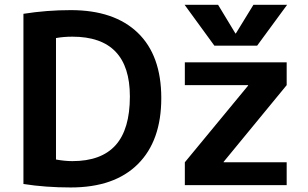

<svg xmlns="http://www.w3.org/2000/svg" viewBox="-20 -783 1303 812"><path d="M79.1 -4.9V-724.6Q177.7 -740.2 279.3 -740.2Q462.9 -740.2 562.5 -644.5Q662.1 -548.8 662.1 -368.2Q662.1 -187.5 563 -88.9Q463.9 9.8 279.3 9.8Q171.9 9.8 79.1 -4.9ZM216.8 -108.4Q253.9 -101.6 286.1 -101.6Q408.2 -101.6 468.8 -168.9Q529.3 -236.3 529.3 -375Q529.3 -627.9 286.1 -627.9Q249 -627.9 216.8 -622.1ZM760.7 -762.7H902.3L975.6 -641.6H977.5L1051.8 -762.7H1194.3L1067.4 -589.8H886.7ZM761.7 0V-96.7L1029.3 -420.9V-422.9H761.7V-519.5H1192.4V-422.9L925.8 -98.6V-96.7H1192.4V0Z"/></svg>

Font: GenEi M Gothic v2 Bold
Style: Regular
Weight: 700
Version: Version 2.0